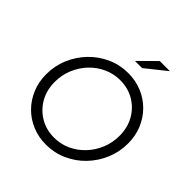

<svg xmlns="http://www.w3.org/2000/svg" viewBox="-239 -1088 1273 1273"><g transform="rotate(45 397.0 -452.0)"><path d="M391 11Q321 11 261 -14Q201 -39 156.5 -84Q112 -129 87 -189.5Q62 -250 62 -320Q62 -400 92 -470.5Q122 -541 174 -595Q226 -649 295 -680Q364 -711 442 -711Q512 -711 572 -686Q632 -661 676.5 -616Q721 -571 746 -511Q771 -451 771 -380Q771 -300 741 -229.5Q711 -159 659 -105Q607 -51 538 -20Q469 11 391 11ZM396 -60Q458 -60 512 -85Q566 -110 607 -153.5Q648 -197 671.5 -254Q695 -311 695 -376Q695 -451 661.5 -511Q628 -571 569.5 -605.5Q511 -640 437 -640Q376 -640 321.5 -615Q267 -590 226 -546.5Q185 -503 161.5 -446Q138 -389 138 -324Q138 -249 171.5 -189.5Q205 -130 263.5 -95Q322 -60 396 -60ZM416 -799 533 -915H628L483 -799Z"/></g></svg>

Font: Red Hat Display VF
Style: Italic
Weight: 300
Italic angle: -12°
Designer: Pentagram, MCKL
Foundry: Pentagram, MCKL
Version: Version 1.010